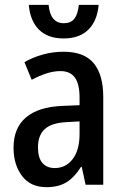

<svg xmlns="http://www.w3.org/2000/svg" viewBox="-20 -764 513 794"><path d="M244 -550Q328 -550 367.5 -502.5Q407 -455 407 -363V0H334L318 -74H315Q289 -32 256 -11Q223 10 172 10Q106 10 71 -36.5Q36 -83 36 -153Q36 -235 87.5 -278.5Q139 -322 237 -326L309 -329V-360Q309 -417 289.5 -443.5Q270 -470 230 -470Q202 -470 172.5 -460.5Q143 -451 111 -434L81 -507Q116 -527 157 -538.5Q198 -550 244 -550ZM256 -259Q193 -256 165 -230Q137 -204 137 -155Q137 -111 155.5 -90Q174 -69 206 -69Q252 -69 280.5 -106Q309 -143 309 -210V-262ZM243 -605Q178 -605 141.5 -641Q105 -677 99 -744H181Q188 -668 244 -668Q273 -668 287.5 -686.5Q302 -705 306 -744H388Q382 -677 345 -641Q308 -605 243 -605Z"/></svg>

Font: Noto Sans Condensed Medium
Style: Regular
Weight: 500
Width: 3
Designer: Monotype Design Team
Foundry: Monotype Imaging Inc.
Version: Version 2.013; ttfautohint (v1.8.4.7-5d5b)